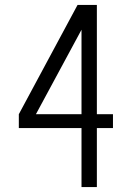

<svg xmlns="http://www.w3.org/2000/svg" viewBox="-20 -755 540 775"><path d="M309 0H371V-238H436V-294H371V-735H293L56 -294V-238H309ZM125 -294 309 -635V-294Z"/></svg>

Font: Iosevka SS09 Light
Style: Regular
Weight: 300
Monospace: yes
Designer: Belleve Invis
Foundry: Belleve Invis
Version: Version 5.2.1; ttfautohint (v1.8.3)